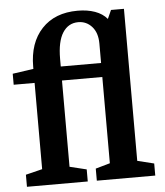

<svg xmlns="http://www.w3.org/2000/svg" viewBox="-55 -839 762 887"><g transform="rotate(-5 326.0 -395.0)"><path d="M338 -790Q383 -790 418 -777.5Q453 -765 474 -740L492 -780H552V-75L629 -56V0H358V-56L425 -75V-475H238V-75L316 -56V0H34V-56L111 -75V-475H14V-526L111 -540V-550Q111 -661 171.5 -725.5Q232 -790 338 -790ZM238 -575V-540H425V-630Q425 -680 399.5 -708.5Q374 -737 336 -737Q290 -737 264 -696.5Q238 -656 238 -575Z"/></g></svg>

Font: Domine
Style: Bold
Weight: 700
Designer: Pablo Impallari, Rodrigo Fuenzalida, Brenda Gallo
Foundry: Pablo Impallari, Rodrigo Fuenzalida, Brenda Gallo
Version: Version 2.000